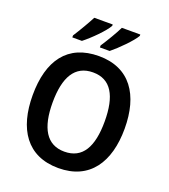

<svg xmlns="http://www.w3.org/2000/svg" viewBox="-166 -1055 1042 1184"><g transform="rotate(20 355.0 -463.5)"><path d="M549 -928V-937H428C410 -899 371 -834 342 -790V-777H406C451 -813 528 -890 549 -928ZM368 -928V-937H247C227 -898 190 -835 161 -790V-777H224C273 -815 347 -889 368 -928ZM657 -358C657 -579 560 -725 356 -725C151 -725 53 -587 53 -359C53 -139 148 10 355 10C560 10 657 -138 657 -358ZM184 -358C184 -524 237 -618 356 -618C474 -618 526 -525 526 -358C526 -191 474 -98 355 -98C238 -98 184 -192 184 -358Z"/></g></svg>

Font: Noto Sans Lao Looped SemiCondensed SemiBold
Style: Regular
Weight: 600
Width: 4
Designer: Mark Frömberg, Ben Mitchell
Foundry: The Fontpad Ltd
Version: Version 1.002